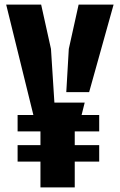

<svg xmlns="http://www.w3.org/2000/svg" viewBox="-20 -820 524 840"><path d="M57 -113V-185H157V-245H57V-317H126L7 -800H160L203 -606L218 -371H350.5L337 -317H414V-245H307V-185H414V-113H307V0H157V-113ZM270 -417 281 -606 324 -800H477L370 -417Z"/></svg>

Font: Big Shoulders Stencil Text Black
Style: Regular
Weight: 900
Designer: Patric King
Foundry: XO Type Co
Version: Version 1.000